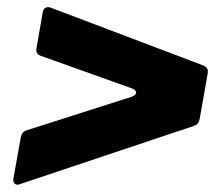

<svg xmlns="http://www.w3.org/2000/svg" viewBox="-20 -612 603 526"><path d="M36 -108Q30 -106 29 -106Q22 -106 18.5 -111Q15 -116 17 -124L37 -236Q40 -251 53 -255L341 -347Q353 -352 353 -358Q353 -366 341 -370L92 -459Q77 -464 80 -480L97 -578Q98 -587 104.5 -590.5Q111 -594 119 -591L536 -433Q552 -427 549 -411L527 -286Q524 -271 511 -267Z"/></svg>

Font: Open Sauce Two ExtraBold Italic
Style: Regular
Weight: 800
Italic angle: -10°
Designer: Alfredo Marco Pradil
Foundry: Creative Sauce Fz LLC
Version: Version 1.477